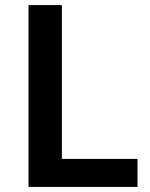

<svg xmlns="http://www.w3.org/2000/svg" viewBox="-20 -734 591 754"><path d="M92 0H520V-110H223V-714H92Z"/></svg>

Font: Noto Kufi Arabic SemiBold
Style: Regular
Weight: 600
Designer: Monotype Design Team, David Williams, Khaled Hosny
Foundry: Google LLC
Version: Version 2.109